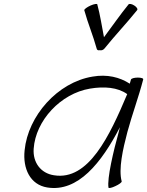

<svg xmlns="http://www.w3.org/2000/svg" viewBox="-20 -937 747 975"><path d="M510 -690C563 -756 623 -819 676 -885C681 -890 675 -901 662 -909C650 -917 637 -919 633 -915C589 -861 550 -804 508 -748C497 -804 489 -860 474 -915C474 -919 458 -917 440 -909C422 -901 407 -890 408 -885C426 -819 453 -756 471 -690C472 -683 479 -680 487 -682C495 -680 504 -683 510 -690ZM598 -16C581 -78 604 -180 627 -267C651 -356 684 -444 707 -533C710 -539 697 -543 680 -543C663 -543 647 -539 645 -533C643 -526 641 -519 639 -512C588 -545 524 -561 450 -548C272 -519 122 -348 105 -174C95 -81 133 1 220 15C376 40 495 -110 589 -291C587 -283 585 -275 583 -267C556 -170 523 -30 531 16C532 20 548 17 566 8C584 0 599 -11 598 -16ZM254 -47C187 -57 146 -112 151 -182C161 -325 288 -462 437 -487C508 -499 578 -494 626 -459C537 -248 430 -18 254 -47Z"/></svg>

Font: Nupuram ExtraLight Oblique
Style: Regular
Weight: 200
Designer: Santhosh Thottingal (santhosh.thottingal@gmail.com)
Foundry: SMC
Version: Version 1.000